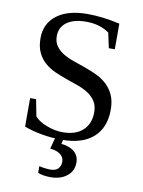

<svg xmlns="http://www.w3.org/2000/svg" viewBox="-95 -727 746 1005"><g transform="rotate(10 278.0 -224.5)"><path d="M67.9 -176.3H99.6L116.7 -87.9Q134.8 -64.9 179 -47.4Q223.1 -29.8 266.1 -29.8Q334.5 -29.8 372.8 -64.7Q411.1 -99.6 411.1 -161.1Q411.1 -196.3 396.2 -219.2Q381.3 -242.2 357.2 -258.1Q333 -273.9 302.2 -284.9Q271.5 -295.9 239 -307.1Q206.5 -318.4 175.8 -332Q145 -345.7 120.8 -366.7Q96.7 -387.7 81.8 -418.7Q66.9 -449.7 66.9 -495.1Q66.9 -573.2 125.5 -617.7Q184.1 -662.1 288.1 -662.1Q367.2 -662.1 460 -641.1V-504.9H428.2L411.1 -585Q361.3 -621.1 288.1 -621.1Q222.7 -621.1 185.8 -594.5Q148.9 -567.9 148.9 -521Q148.9 -489.3 163.8 -468.3Q178.7 -447.3 202.9 -432.4Q227.1 -417.5 258.1 -406.7Q289.1 -396 321.5 -384.5Q354 -373 385 -358.6Q416 -344.2 440.2 -322Q464.4 -299.8 479.2 -267.8Q494.1 -235.8 494.1 -189Q494.1 -94.2 436 -42.2Q377.9 9.8 268.6 9.8Q215.8 9.8 162.6 0.5Q109.4 -8.8 67.9 -24.9ZM365.2 114.3Q365.2 159.2 331.3 186Q297.4 212.9 244.6 212.9Q207.5 212.9 177.2 202.1V166Q188 169.4 206.5 171.6Q225.1 173.8 235.8 173.8Q265.1 173.8 278.3 159.4Q291.5 145 291.5 123Q291.5 99.1 272 84Q252.4 68.8 217.3 65.9L237.3 -8.8H279.3L270.5 31.2Q314.9 35.6 340.1 57.1Q365.2 78.6 365.2 114.3Z"/></g></svg>

Font: Tinos
Style: Regular
Weight: 400
Designer: Steve Matteson
Foundry: Monotype Imaging Inc.
Version: Version 1.23